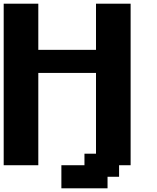

<svg xmlns="http://www.w3.org/2000/svg" viewBox="-20 -895 852 1040"><path d="M312.5 125H562.5V62.5H625V0H687.5V-875H500V-625H187.5V-875H0V0H187.5V-500H500V-62.5H437.5V0H312.5Z"/></svg>

Font: Faithful 32x
Style: Semibold
Weight: 400
Foundry: Faithful Resource Pack
Version: Version 1.0; January 27, 2023